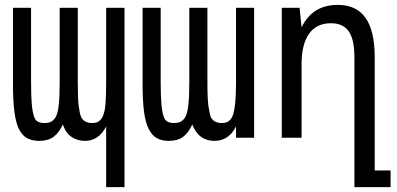

<svg xmlns="http://www.w3.org/2000/svg" viewBox="-20 -563 1624 785"><path d="M414 -46Q384 13 327 13Q297 13 273 -3Q249 -19 237 -54Q221 -20 199 -3.5Q177 13 140 13Q113 13 92 2.5Q71 -8 57 -36Q45 -61 39 -105Q33 -149 33 -223V-531H107V-227Q107 -171 110 -136Q113 -101 121.5 -80.5Q130 -60 162 -60Q182 -60 193 -68Q204 -76 210 -89Q217 -105 220.5 -137Q224 -169 224 -227V-531H298V-227Q298 -156 302 -127.5Q306 -99 311 -86Q323 -60 357 -60Q376 -60 386 -68.5Q396 -77 401 -89Q409 -107 411.5 -140.5Q414 -174 414 -227V-531H489V202H414Z M670 13Q643 13 622.5 2.5Q602 -8 588 -36Q575 -61 569 -105Q563 -149 563 -223V-531H637V-227Q637 -171 640 -136Q643 -101 651.5 -80.5Q660 -60 692 -60Q712 -60 723 -68Q734 -76 740 -89Q747 -105 750.5 -137Q754 -169 754 -227V-531H828V-227Q828 -156 832.5 -127.5Q837 -99 841 -86Q853 -60 887 -60Q906 -60 916 -68.5Q926 -77 931 -89Q938 -107 941.5 -140.5Q945 -174 945 -227V-531H1019V0H945V-46Q915 13 857 13Q826 13 803 -3Q780 -19 766 -54Q751 -20 728.5 -3.5Q706 13 670 13Z M1429 -329Q1429 -401 1406 -434.5Q1383 -468 1333 -468Q1274 -468 1243.5 -425Q1213 -382 1213 -300V0H1132V-531H1205L1213 -451Q1257 -543 1361 -543Q1437 -543 1474.5 -490Q1512 -437 1512 -329V134H1577V202H1429Z"/></svg>

Font: PlemolJP
Style: Regular
Weight: 400
Monospace: yes
Version: v2.0.4; ttfautohint (v1.8.4.7-5d5b-dirty) -l 6 -r 45 -G 200 